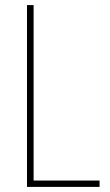

<svg xmlns="http://www.w3.org/2000/svg" viewBox="-20 -734 431 754"><path d="M86 0H371V-25H112V-714H86Z"/></svg>

Font: Noto Sans Sinhala Condensed Thin
Style: Regular
Weight: 100
Width: 3
Designer: Jelle Bosma - Monotype Design Team
Foundry: Monotype Imaging Inc.
Version: Version 2.006